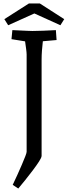

<svg xmlns="http://www.w3.org/2000/svg" viewBox="-20 -883 392 1103"><path d="M85 200 53 179Q66 152 80 121Q94 90 106 62Q118 34 125.5 14.5Q133 -5 133 -11V-570Q133 -581 130 -603Q127 -625 124 -646Q121 -667 119 -674L158 -640L46 -658L51 -710Q70 -709 93 -708Q116 -707 136.5 -706Q157 -705 166 -705Q196 -705 228 -706.5Q260 -708 281.5 -709Q303 -710 301 -710L305 -653L192 -643L229 -674Q228 -661 225.5 -639.5Q223 -618 221 -592Q219 -566 219 -540V12Q219 22 204.5 44.5Q190 67 168.5 95.5Q147 124 124.5 152Q102 180 85 200ZM327 -738 137 -824 170 -863H209L349 -773ZM27 -738 5 -773 146 -863H185L218 -824Z"/></svg>

Font: Andada Pro
Style: Regular
Weight: 400
Designer: Carolina Giovagnoli
Foundry: Huerta Tipografica
Version: Version 3.003